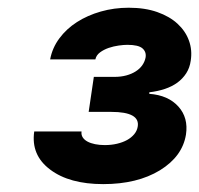

<svg xmlns="http://www.w3.org/2000/svg" viewBox="-20 -825 505 487"><path d="M66.8 -491.5H186.8Q185.7 -483 189.8 -476.6Q193.9 -470.2 201.9 -465.9Q209.9 -461.6 221.2 -459.3Q232.6 -457 245.7 -457Q262.4 -457 276.8 -460.4Q291.2 -463.8 302.2 -469.8Q313.2 -475.9 320.3 -484.4Q327.4 -492.9 329.2 -503.2Q336.3 -541.2 262.1 -541.2H204.9L218 -630H270.2Q286.9 -630 300.4 -633.7Q313.9 -637.4 324 -643.8Q334.2 -650.2 340.6 -659.1Q346.9 -668 349.1 -678.3Q351.9 -692.8 341.6 -702.1Q331.3 -711.3 302.9 -711.3Q294 -711.3 281.1 -709.5Q268.1 -707.7 255.7 -703.5Q243.3 -699.2 233.7 -692.1Q224.1 -685 221.9 -674.4H107.2Q112.6 -703.5 130.5 -727.6Q148.4 -751.8 175.2 -769Q202.1 -786.2 235.8 -795.8Q269.5 -805.4 306.5 -805.4Q347.7 -805.4 378.9 -794.4Q410.2 -783.4 430.4 -764.7Q450.6 -746.1 459.3 -721.9Q468 -697.8 463.8 -671.2Q461.3 -653.1 452.4 -639.2Q443.5 -625.4 429.9 -615.4Q416.2 -605.5 398.1 -599.4Q380 -593.4 358.7 -590.9V-587Q406.6 -583.5 432.5 -554.7Q458.1 -526.3 451.7 -483.7Q442.8 -428.3 385.7 -393.1Q328.1 -358 241.8 -358Q155.9 -358 107.2 -394.9Q58.2 -431.5 66.8 -491.5Z"/></svg>

Font: Inter P Extra Bold
Style: Italic
Weight: 800
Italic angle: 9.39999°
Designer: Rasmus Andersson
Foundry: rsms
Version: Version 3.018;git-588b23468